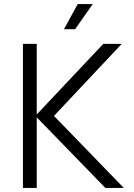

<svg xmlns="http://www.w3.org/2000/svg" viewBox="-20 -926 658 946"><path d="M499 0 161 -348V0H93V-710H161V-362L489 -710H580L246 -355L590 0ZM295 -782 363 -906H437L350 -782Z"/></svg>

Font: Geist Light
Style: Regular
Weight: 400
Designer: Basement.studio, Andrés Briganti, Mateo Zaragoza
Foundry: Basement.studio, Vercel, Andrés Briganti, Guido Ferreyra, Mateo Zaragoza
Version: Version 1.401